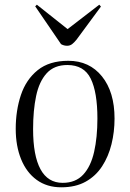

<svg xmlns="http://www.w3.org/2000/svg" viewBox="-20 -784 555 818"><path d="M241 14Q180 14 136.5 -17.5Q93 -49 70 -105.5Q47 -162 47 -235Q47 -313 69 -379Q91 -445 140.5 -485Q190 -525 271 -525Q361 -525 414.5 -458.5Q468 -392 468 -279Q468 -222 455 -169.5Q442 -117 415 -75.5Q388 -34 345 -10Q302 14 241 14ZM247 -5Q302 -5 334.5 -40Q367 -75 381 -137Q395 -199 395 -279Q395 -391 366.5 -449Q338 -507 267 -507Q211 -507 179 -472Q147 -437 134 -375.5Q121 -314 121 -234Q121 -121 152.5 -63Q184 -5 247 -5ZM130 -757 137 -764 268 -660 403 -764 410 -756 306 -615Q298 -605 288.5 -597Q279 -589 266 -589Q252 -589 240 -596Z"/></svg>

Font: Literata 72pt Light
Style: Italic
Weight: 300
Italic angle: -2°
Designer: Latin by Veronika Burian and Jose Scaglione. Greek by Irene Vlachou. Cyrillic by Vera Evstafieva
Foundry: TypeTogether
Version: Version 3.002